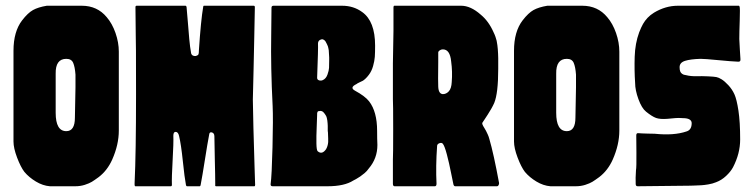

<svg xmlns="http://www.w3.org/2000/svg" viewBox="-20 -649 2628 669"><path d="M394 -469Q394 -448 394 -332Q394 -216 394 -194Q394 -145 371 -93Q354 -55 324 -32Q309 -21 300 -15.5Q291 -10 275.5 -5Q260 0 242 0H154Q129 -2 105 -16.5Q81 -31 65 -50Q52 -67 39.5 -100Q27 -133 27 -156Q27 -169 27 -307.5Q27 -446 27 -472Q27 -539 57 -578Q77 -604 95 -614Q113 -624 143 -629Q149 -629 167 -629Q185 -629 218 -629Q251 -629 265 -629Q319 -629 352 -589Q371 -567 382.5 -534Q394 -501 394 -469ZM174 -256Q174 -192 211 -192Q241 -192 241 -239Q241 -258 242 -292Q243 -326 243 -345Q243 -364 243 -389Q241 -416 235 -430Q229 -444 211 -444Q173 -444 174 -392Q174 -344 174 -256Z M861 -302Q861 -277 863 -203.5Q865 -130 867 -66.5Q869 -3 869 -5Q869 0 866 0H733Q729 0 730 -5Q730 -36 728.5 -93Q727 -150 727 -174Q727 -186 717 -188Q710 -189 709 -181Q703 -150 694 -92.5Q685 -35 679 -4Q678 0 676 0H632Q629 0 628 -4Q623 -30 617 -88Q611 -146 604 -175Q601 -189 592.5 -189.5Q584 -190 584 -176Q585 -151 581.5 -90.5Q578 -30 579 -5Q579 0 575 0H452Q449 0 449 -5V-11Q454 -117 454 -319Q454 -521 453 -525Q452 -579 452 -622Q452 -623 452 -624Q452 -629 456 -629H626Q629 -629 630 -625Q632 -605 634.5 -572.5Q637 -540 639.5 -512.5Q642 -485 646 -463Q648 -457 653 -455Q658 -453 663 -454Q664 -455 665 -455Q668 -456 669.5 -457Q671 -458 672 -461.5Q673 -465 673 -473Q680 -579 688 -625Q688 -629 691 -629H864Q868 -629 868 -624Q867 -579 866 -521.5Q865 -464 863.5 -405Q862 -346 861 -302Z M1294 -193Q1294 -164 1295 -144Q1295 -97 1265 -62Q1259 -53 1250 -45.5Q1241 -38 1235 -34Q1229 -30 1220.5 -25Q1212 -20 1211 -20Q1180 0 1121 0H930Q922 0 923 -8Q927 -36 929.5 -136Q932 -236 930 -279Q923 -416 925 -526Q926 -621 926 -622Q926 -629 933 -629H1172Q1212 -629 1242 -607Q1287 -575 1287 -490Q1287 -465 1286 -451Q1285 -437 1280 -419Q1275 -401 1265 -388Q1259 -380 1253 -374.5Q1247 -369 1244 -367.5Q1241 -366 1232.5 -362Q1224 -358 1222 -356Q1197 -344 1217 -333Q1252 -314 1266 -296Q1294 -260 1294 -193ZM1116 -129Q1119 -134 1121 -140.5Q1123 -147 1123.5 -154Q1124 -161 1123.5 -166.5Q1123 -172 1123 -180Q1123 -188 1122 -193Q1122 -194 1122 -201Q1122 -208 1122 -210.5Q1122 -213 1121.5 -219.5Q1121 -226 1120.5 -229Q1120 -232 1119 -237Q1118 -242 1116 -245.5Q1114 -249 1111.5 -252.5Q1109 -256 1106 -259Q1099 -264 1093 -262Q1084 -263 1085 -249Q1085 -240 1083.5 -206.5Q1082 -173 1082.5 -149Q1083 -125 1087 -122Q1102 -109 1116 -129ZM1105 -370Q1116 -375 1121 -389Q1126 -403 1126.5 -412.5Q1127 -422 1127 -440Q1127 -441 1127 -448.5Q1127 -456 1126.5 -457.5Q1126 -459 1126 -465.5Q1126 -472 1125.5 -474Q1125 -476 1124 -481.5Q1123 -487 1121.5 -490Q1120 -493 1118 -497.5Q1116 -502 1114 -505Q1106 -516 1095 -510Q1088 -506 1088 -497Q1089 -482 1085 -378Q1085 -371 1092 -369Q1099 -367 1105 -370Z M1685 -165Q1700 -114 1719 -11Q1719 -7 1717 -3.5Q1715 0 1712 0H1566Q1562 0 1560 -6Q1559 -9 1552 -45Q1545 -81 1537 -111Q1529 -141 1523 -148Q1519 -153 1511 -150Q1503 -147 1503 -140Q1498 -69 1501 -9Q1501 0 1495 0H1355Q1349 0 1349 -9V-93Q1350 -107 1350 -199Q1350 -291 1349 -303V-304V-428Q1352 -558 1351 -623Q1351 -629 1354 -629H1587Q1620 -629 1655 -598Q1683 -575 1700 -536Q1704 -528 1706.5 -520.5Q1709 -513 1710.5 -507Q1712 -501 1713 -492Q1714 -483 1714.5 -478Q1715 -473 1715.5 -461.5Q1716 -450 1716 -446Q1716 -442 1716 -428Q1716 -414 1716 -409Q1716 -324 1702 -290Q1698 -281 1691.5 -269.5Q1685 -258 1679 -249Q1673 -240 1668.5 -233Q1664 -226 1663.5 -225.5Q1663 -225 1663 -225Q1663 -225 1663 -224Q1661 -223 1660.5 -220.5Q1660 -218 1661 -215.5Q1662 -213 1663.5 -210Q1665 -207 1668 -202.5Q1671 -198 1673.5 -193Q1676 -188 1679.5 -180.5Q1683 -173 1685 -165ZM1554 -363Q1557 -399 1552 -435Q1548 -477 1523 -477Q1517 -477 1512 -473.5Q1507 -470 1507 -466Q1507 -462 1507 -456.5Q1507 -451 1507 -445.5Q1507 -440 1507 -433Q1506 -360 1507 -347Q1508 -322 1523 -321Q1535 -321 1544 -331Q1553 -341 1554 -363Z M2138 -469Q2138 -448 2138 -332Q2138 -216 2138 -194Q2138 -145 2115 -93Q2098 -55 2068 -32Q2053 -21 2044 -15.5Q2035 -10 2019.5 -5Q2004 0 1986 0H1898Q1873 -2 1849 -16.5Q1825 -31 1809 -50Q1796 -67 1783.5 -100Q1771 -133 1771 -156Q1771 -169 1771 -307.5Q1771 -446 1771 -472Q1771 -539 1801 -578Q1821 -604 1839 -614Q1857 -624 1887 -629Q1893 -629 1911 -629Q1929 -629 1962 -629Q1995 -629 2009 -629Q2063 -629 2096 -589Q2115 -567 2126.5 -534Q2138 -501 2138 -469ZM1918 -256Q1918 -192 1955 -192Q1985 -192 1985 -239Q1985 -258 1986 -292Q1987 -326 1987 -345Q1987 -364 1987 -389Q1985 -416 1979 -430Q1973 -444 1955 -444Q1917 -444 1918 -392Q1918 -344 1918 -256Z M2555 -629Q2556 -627 2557 -626Q2559 -621 2557.5 -578.5Q2556 -536 2556 -513Q2556 -504 2558 -475Q2560 -446 2560 -443Q2561 -434 2553 -434Q2528 -435 2482 -439.5Q2436 -444 2421 -444Q2386 -443 2367 -437Q2348 -431 2348 -415Q2348 -406 2350 -400.5Q2352 -395 2356.5 -392Q2361 -389 2363.5 -388.5Q2366 -388 2371 -387Q2387 -383 2406.5 -383.5Q2426 -384 2447 -383Q2468 -382 2476 -380.5Q2484 -379 2494.5 -372.5Q2505 -366 2518 -352Q2531 -338 2539 -320.5Q2547 -303 2553 -263.5Q2559 -224 2559 -163Q2559 -114 2534 -66Q2526 -51 2510 -36Q2494 -21 2475 -14Q2463 -9 2448 -6.5Q2433 -4 2423.5 -3.5Q2414 -3 2400 -2.5Q2386 -2 2385 -2L2202 0Q2195 0 2195 -8Q2194 -27 2196 -56Q2198 -65 2197.5 -116.5Q2197 -168 2197 -177Q2197 -186 2204 -185Q2214 -184 2236.5 -183.5Q2259 -183 2261 -183Q2328 -176 2372 -191Q2389 -196 2390 -217Q2391 -226 2385 -231Q2379 -236 2367 -237Q2355 -238 2345.5 -238Q2336 -238 2322 -236.5Q2308 -235 2306 -235Q2280 -233 2266 -238Q2252 -243 2231 -260Q2216 -272 2204.5 -303.5Q2193 -335 2193 -360Q2190 -405 2191.5 -451.5Q2193 -498 2207 -536Q2214 -554 2220.5 -565.5Q2227 -577 2236.5 -587Q2246 -597 2259 -605Q2299 -629 2342 -629Z"/></svg>

Font: Cubao Free Narrow
Style: Narrow
Weight: 400
Width: 3
Designer: Aaron Amar
Version: Version 001.001